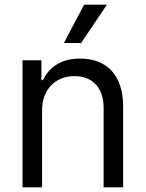

<svg xmlns="http://www.w3.org/2000/svg" viewBox="-20 -804 625 824"><path d="M160.5 0H76.7V-545.5H157.7V-460.2H164.8Q174.4 -481.2 188.9 -498Q203.5 -514.9 223.2 -527.2Q242.9 -539.4 267.9 -546Q293 -552.6 323.9 -552.6Q365.4 -552.6 399.3 -540Q433.2 -527.3 457.6 -501.8Q481.9 -476.2 495.2 -437.5Q508.5 -398.8 508.5 -346.6V0H424.7V-340.9Q424.7 -372.9 416.2 -398.3Q407.7 -423.7 391.5 -441.2Q375.4 -458.8 352.1 -468Q328.8 -477.3 299.7 -477.3Q269.5 -477.3 244.1 -467.3Q218.8 -457.4 200.1 -438.4Q181.5 -419.4 171 -391.7Q160.5 -364 160.5 -328.1ZM340.9 -784.1H438.9L328.1 -619.3H254.3Z"/></svg>

Font: Fast_Sans
Style: Regular
Weight: 400
Designer: Rasmus Andersson
Foundry: rsms
Version: Version 3.018;git-588b23468